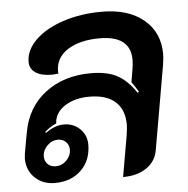

<svg xmlns="http://www.w3.org/2000/svg" viewBox="-47 -639 679 694"><g transform="rotate(-5 292.5 -292.0)"><path d="M24 -89Q24 -94 26 -108L39 -180Q55 -272 122.5 -323.5Q190 -375 288 -375Q347 -375 383.5 -355.5Q420 -336 451 -290L456 -293Q443 -315 432 -330L440 -378Q443 -396 443 -410Q443 -498 331 -498Q259 -498 215 -470Q171 -442 171 -392Q171 -386 172 -384Q154 -382 146 -382Q110 -382 89 -396Q68 -410 68 -435Q68 -478 105.5 -514.5Q143 -551 207 -572Q271 -593 347 -593Q443 -593 499 -546.5Q555 -500 555 -421Q555 -409 551 -381L498 -77Q491 -37 457.5 -14Q424 9 372 9L398 -140Q402 -168 402 -178Q402 -233 369.5 -262Q337 -291 276 -291Q225 -291 190 -270Q155 -249 149 -215L148 -205Q126 -196 106 -178L108 -174Q142 -199 175 -199Q210 -199 233.5 -176Q257 -153 257 -119Q257 -62 220.5 -26.5Q184 9 125 9Q81 9 52.5 -18.5Q24 -46 24 -89ZM189 -107Q189 -124 177.5 -135Q166 -146 149 -146Q127 -146 110 -129Q93 -112 93 -90Q93 -73 104 -62Q115 -51 133 -51Q156 -51 172.5 -68Q189 -85 189 -107Z"/></g></svg>

Font: K2D SemiBold
Style: Italic
Weight: 600
Italic angle: -10°
Designer: Katatrad Aksorn Co.,Ltd.
Foundry: Cadson Demak Co.,Ltd.
Version: Version 1.000; ttfautohint (v1.6)